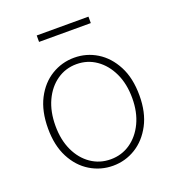

<svg xmlns="http://www.w3.org/2000/svg" viewBox="-130 -806 846 924"><g transform="rotate(-20 293.0 -344.5)"><path d="M293 13Q230 13 176.5 -19.5Q123 -52 91 -113.5Q59 -175 59 -262Q59 -351 91 -413Q123 -475 176.5 -507.5Q230 -540 293 -540Q356 -540 409 -507.5Q462 -475 494.5 -413Q527 -351 527 -262Q527 -175 494.5 -113.5Q462 -52 409 -19.5Q356 13 293 13ZM293 -20Q349 -20 393.5 -50.5Q438 -81 464 -135.5Q490 -190 490 -262Q490 -335 464 -390Q438 -445 393.5 -476Q349 -507 293 -507Q237 -507 192.5 -476Q148 -445 122.5 -390Q97 -335 97 -262Q97 -190 122.5 -135.5Q148 -81 192.5 -50.5Q237 -20 293 -20ZM161 -669V-702H426V-669Z"/></g></svg>

Font: Source Han Sans SC ExtraLight
Style: Regular
Weight: 250
Designer: Ryoko NISHIZUKA 西塚涼子 (kana, bopomofo & ideographs); Paul D. Hunt (Latin, Greek & Cyrillic); Sandoll Communications 산돌커뮤니
Foundry: Adobe
Version: Version 2.004;hotconv 1.0.118;makeotfexe 2.5.65603